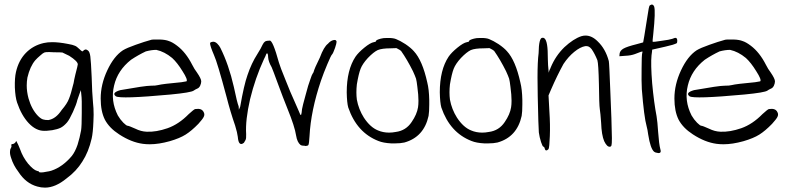

<svg xmlns="http://www.w3.org/2000/svg" viewBox="-20 -649 3486 852"><path d="M173.8 -458Q190.4 -461.9 211.9 -461.9Q241.2 -461.9 281.2 -454.1Q303.7 -450.2 311.5 -446.3Q320.3 -443.4 333 -430.7Q345.7 -418 347.7 -421.9Q358.4 -434.6 369.1 -425.8Q377.9 -420.9 380.9 -398.4Q383.8 -375 386.7 -308.6Q388.7 -235.4 392.6 -194.3Q395.5 -169.9 395.5 -139.6Q395.5 -125 394.5 -109.4Q392.6 -59.6 386.7 -34.2Q373 25.4 345.7 67.4Q319.3 110.4 275.4 142.6Q225.6 183.6 179.7 183.6Q162.1 183.6 145.5 178.7Q94.7 165 61.5 113.3Q39.1 84 29.3 51.8Q23.4 35.2 24.4 23.4Q24.4 13.7 28.3 7.8Q32.2 2 30.3 -3.9Q29.3 -9.8 35.2 -9.8Q42 -9.8 48.8 -17.6Q50.8 -22.5 52.7 -22.5Q53.7 -22.5 55.7 -16.6Q59.6 -10.7 69.3 13.7Q81.1 47.9 104.5 77.1Q128.9 105.5 144.5 109.4Q153.3 110.4 153.3 114.3Q154.3 116.2 163.1 116.2Q171.9 116.2 184.6 113.3Q199.2 111.3 208 108.4Q257.8 91.8 298.8 43Q313.5 24.4 324.2 -6.8Q334 -38.1 339.8 -70.3Q342.8 -88.9 342.8 -148.4Q343.8 -208 340.8 -229.5Q339.8 -236.3 338.9 -249Q336.9 -245.1 333 -233.4Q329.1 -221.7 323.2 -205.1Q319.3 -186.5 303.7 -152.3Q288.1 -118.2 277.3 -105.5Q262.7 -88.9 249 -82Q234.4 -75.2 211.9 -71.3Q181.6 -67.4 175.8 -68.4Q139.6 -68.4 107.4 -102.5Q75.2 -136.7 55.7 -194.3Q47.9 -217.8 45.9 -260.7Q44.9 -303.7 50.8 -329.1Q62.5 -380.9 94.7 -414.1Q127 -447.3 173.8 -458ZM287.1 -401.4Q279.3 -405.3 256.8 -416Q248 -417 219.7 -417Q207 -418 198.2 -418Q180.7 -418 176.8 -416Q169.9 -413.1 158.2 -402.3Q145.5 -391.6 136.7 -381.8Q113.3 -354.5 101.6 -304.7Q98.6 -287.1 98.6 -269.5Q98.6 -242.2 106.4 -212.9Q120.1 -164.1 148.4 -134.8Q161.1 -122.1 170.9 -119.1Q179.7 -116.2 194.3 -116.2Q227.5 -121.1 253.9 -161.1Q278.3 -189.5 286.1 -210.9Q294.9 -232.4 304.7 -273.4Q304.7 -274.4 306.6 -280.3Q307.6 -286.1 309.6 -296.9Q312.5 -308.6 314.5 -318.4Q325.2 -359.4 325.2 -363.3Q325.2 -377 287.1 -401.4Z M652.3 -472.7Q655.3 -473.6 668.9 -473.6Q677.7 -473.6 690.4 -473.6Q714.8 -472.7 729.5 -466.8Q745.1 -461.9 765.6 -446.3Q804.7 -417 833 -361.3Q842.8 -341.8 853.5 -328.1Q873 -299.8 873 -288.1Q873 -279.3 868.2 -268.6Q863.3 -258.8 855.5 -255.9Q844.7 -251 839.8 -247.1Q828.1 -238.3 736.3 -229.5Q513.7 -209 494.1 -221.7Q473.6 -237.3 513.7 -249Q624 -268.6 648.4 -268.6Q671.9 -268.6 681.6 -271.5Q700.2 -276.4 785.2 -284.2Q804.7 -288.1 807.6 -288.1Q814.5 -294.9 790 -333Q766.6 -371.1 744.1 -391.6Q710 -419.9 673.8 -427.7Q652.3 -427.7 627 -420.9Q593.8 -405.3 561.5 -383.8Q502 -336.9 486.3 -269.5Q469.7 -202.1 502.9 -136.7Q513.7 -118.2 527.3 -104.5Q541 -90.8 546.9 -90.8Q551.8 -90.8 580.1 -78.1Q605.5 -65.4 630.9 -64.5Q672.9 -62.5 723.6 -80.1Q773.4 -97.7 817.4 -142.6Q839.8 -163.1 845.7 -165Q851.6 -166 860.4 -166Q878.9 -165 884.8 -149.4Q886.7 -145.5 886.7 -140.6Q886.7 -135.7 883.8 -129.9Q878.9 -120.1 860.4 -99.6Q830.1 -68.4 803.7 -51.8Q777.3 -35.2 733.4 -22.5Q684.6 -8.8 644.5 -8.8Q628.9 -8.8 614.3 -10.7Q562.5 -17.6 508.8 -52.7Q464.8 -81.1 445.3 -118.2Q426.8 -155.3 426.8 -211.9Q426.8 -274.4 456.1 -336.9Q485.4 -399.4 525.4 -425.8Q543 -436.5 582 -450.2Q620.1 -463.9 652.3 -472.7Z M1435.5 -455.1Q1445.3 -466.8 1458 -470.7Q1461.9 -471.7 1464.8 -471.7Q1470.7 -471.7 1472.7 -466.8Q1473.6 -465.8 1473.6 -463.9Q1473.6 -457 1466.8 -436.5Q1458 -412.1 1454.1 -408.2Q1449.2 -404.3 1432.6 -364.3Q1416 -325.2 1404.3 -291Q1359.4 -158.2 1353.5 -44.9Q1351.6 -11.7 1348.6 -5.9Q1346.7 -2 1335.9 -1Q1334 -1 1333 -2Q1319.3 -2 1313.5 -5.9Q1298.8 -17.6 1293.9 -47.9Q1288.1 -86.9 1255.9 -166Q1235.4 -216.8 1212.9 -278.3Q1190.4 -339.8 1185.5 -350.6Q1170.9 -376 1169.9 -394.5Q1169.9 -403.3 1168 -409.2Q1165 -416 1161.1 -408.2Q1159.2 -401.4 1151.4 -386.7Q1112.3 -301.8 1089.8 -209Q1068.4 -116.2 1072.3 -53.7Q1073.2 -34.2 1069.3 -27.3Q1066.4 -21.5 1062.5 -15.6Q1050.8 -5.9 1043.9 -12.7Q1037.1 -18.6 1035.2 -42Q1033.2 -59.6 1023.4 -91.8Q1002 -153.3 985.4 -218.8Q944.3 -373 929.7 -404.3Q912.1 -445.3 912.1 -457Q912.1 -459 913.1 -460Q917 -462.9 925.8 -463.9Q935.5 -463.9 944.3 -455.1Q953.1 -446.3 958 -436.5Q995.1 -362.3 1017.6 -263.7Q1032.2 -193.4 1039.1 -176.8Q1039.1 -171.9 1040 -162.1Q1041 -165 1045.9 -175.8Q1062.5 -271.5 1078.1 -315.4Q1095.7 -368.2 1122.1 -409.2Q1138.7 -435.5 1145.5 -451.2Q1150.4 -460.9 1156.2 -464.8Q1163.1 -468.8 1176.8 -468.8Q1190.4 -470.7 1217.8 -371.1Q1222.7 -353.5 1247.1 -293.9Q1270.5 -234.4 1285.2 -203.1Q1296.9 -177.7 1306.6 -154.3Q1312.5 -138.7 1314.5 -138.7Q1316.4 -136.7 1318.4 -148.4Q1318.4 -152.3 1320.3 -165Q1322.3 -177.7 1335.9 -226.6Q1348.6 -275.4 1356.4 -294.9Q1362.3 -315.4 1371.1 -328.1Q1375 -344.7 1399.4 -393.6Q1417 -441.4 1435.5 -455.1Z M1669.9 -477.5Q1679.7 -480.5 1697.3 -480.5Q1700.2 -480.5 1703.1 -480.5Q1725.6 -480.5 1737.3 -475.6Q1754.9 -468.8 1779.3 -453.1Q1803.7 -436.5 1816.4 -421.9Q1854.5 -380.9 1876 -283.2Q1883.8 -252.9 1884.8 -205.1Q1884.8 -194.3 1884.8 -185.5Q1884.8 -152.3 1881.8 -134.8Q1861.3 -41 1774.4 -16.6Q1756.8 -12.7 1733.4 -12.7Q1724.6 -12.7 1715.8 -12.7Q1680.7 -14.6 1659.2 -23.4Q1563.5 -60.5 1525.4 -171.9Q1519.5 -192.4 1518.6 -239.3Q1518.6 -338.9 1557.6 -397.5Q1570.3 -416 1596.7 -437.5Q1623 -459 1638.7 -461.9Q1648.4 -462.9 1648.4 -466.8Q1648.4 -471.7 1669.9 -477.5ZM1759.8 -422.9Q1752.9 -428.7 1748 -430.7Q1744.1 -432.6 1739.3 -435.5Q1730.5 -435.5 1713.9 -434.6Q1674.8 -434.6 1656.2 -426.8Q1637.7 -418 1612.3 -391.6Q1588.9 -366.2 1580.1 -343.8Q1571.3 -321.3 1563.5 -274.4Q1561.5 -255.9 1561.5 -239.3Q1561.5 -222.7 1563.5 -207Q1571.3 -164.1 1594.7 -127Q1623 -84 1657.2 -70.3Q1679.7 -60.5 1707 -60.5Q1720.7 -60.5 1736.3 -63.5Q1781.2 -69.3 1806.6 -107.4Q1830.1 -141.6 1835 -172.9Q1836.9 -184.6 1836.9 -202.1Q1836.9 -227.5 1832 -263.7Q1829.1 -289.1 1826.2 -299.8Q1822.3 -311.5 1812.5 -333Q1786.1 -385.7 1759.8 -422.9Z M2083 -477.5Q2092.8 -480.5 2110.4 -480.5Q2113.3 -480.5 2116.2 -480.5Q2138.7 -480.5 2150.4 -475.6Q2168 -468.8 2192.4 -453.1Q2216.8 -436.5 2229.5 -421.9Q2267.6 -380.9 2289.1 -283.2Q2296.9 -252.9 2297.9 -205.1Q2297.9 -194.3 2297.9 -185.5Q2297.9 -152.3 2294.9 -134.8Q2274.4 -41 2187.5 -16.6Q2169.9 -12.7 2146.5 -12.7Q2137.7 -12.7 2128.9 -12.7Q2093.8 -14.6 2072.3 -23.4Q1976.6 -60.5 1938.5 -171.9Q1932.6 -192.4 1931.6 -239.3Q1931.6 -338.9 1970.7 -397.5Q1983.4 -416 2009.8 -437.5Q2036.1 -459 2051.8 -461.9Q2061.5 -462.9 2061.5 -466.8Q2061.5 -471.7 2083 -477.5ZM2172.9 -422.9Q2166 -428.7 2161.1 -430.7Q2157.2 -432.6 2152.3 -435.5Q2143.6 -435.5 2127 -434.6Q2087.9 -434.6 2069.3 -426.8Q2050.8 -418 2025.4 -391.6Q2002 -366.2 1993.2 -343.8Q1984.4 -321.3 1976.6 -274.4Q1974.6 -255.9 1974.6 -239.3Q1974.6 -222.7 1976.6 -207Q1984.4 -164.1 2007.8 -127Q2036.1 -84 2070.3 -70.3Q2092.8 -60.5 2120.1 -60.5Q2133.8 -60.5 2149.4 -63.5Q2194.3 -69.3 2219.7 -107.4Q2243.2 -141.6 2248 -172.9Q2250 -184.6 2250 -202.1Q2250 -227.5 2245.1 -263.7Q2242.2 -289.1 2239.3 -299.8Q2235.4 -311.5 2225.6 -333Q2199.2 -385.7 2172.9 -422.9Z M2559.6 -488.3Q2569.3 -491.2 2578.1 -491.2Q2606.4 -491.2 2631.8 -465.8Q2667 -432.6 2681.6 -377.9Q2683.6 -369.1 2688.5 -239.3Q2694.3 -110.4 2695.3 -36.1Q2695.3 -8.8 2693.4 -3.9Q2691.4 2 2686.5 2Q2673.8 3.9 2661.1 -22.5Q2649.4 -49.8 2647.5 -104.5Q2644.5 -147.5 2641.6 -165Q2638.7 -183.6 2637.7 -275.4Q2635.7 -366.2 2630.9 -381.8Q2619.1 -411.1 2605.5 -430.7Q2598.6 -439.5 2591.8 -442.4Q2585 -445.3 2577.1 -444.3Q2554.7 -440.4 2528.3 -418.9Q2502 -397.5 2480.5 -365.2Q2452.1 -313.5 2425.8 -252.9Q2421.9 -244.1 2414.1 -225.6Q2415 -207 2418 -153.3Q2421.9 -95.7 2419.9 -44.9Q2418 5.9 2414.1 12.7Q2408.2 18.6 2404.3 18.6Q2399.4 18.6 2397.5 10.7Q2395.5 2 2391.6 2Q2387.7 2 2380.9 -18.6Q2374 -40 2371.1 -61.5Q2369.1 -84 2366.2 -221.7Q2365.2 -266.6 2365.2 -303.7Q2365.2 -376 2370.1 -413.1Q2371.1 -481.4 2386.7 -481.4Q2407.2 -484.4 2410.2 -423.8Q2411.1 -408.2 2411.1 -384.8Q2412.1 -360.4 2412.1 -359.4Q2413.1 -348.6 2415 -326.2Q2417 -335 2418.9 -338.9Q2421.9 -343.8 2423.8 -349.6Q2445.3 -401.4 2484.4 -439.5Q2524.4 -476.6 2559.6 -488.3Z M2863.3 -625Q2868.2 -627.9 2872.1 -628.9Q2878.9 -628.9 2882.8 -620.1Q2889.6 -599.6 2878.9 -498Q2875 -464.8 2876 -463.9Q2878.9 -461.9 2915 -467.8Q2952.1 -472.7 2962.9 -476.6Q2975.6 -482.4 2980.5 -480.5Q2985.4 -477.5 2985.4 -467.8Q2985.4 -459 2982.4 -457Q2979.5 -455.1 2964.8 -450.2Q2936.5 -442.4 2886.7 -431.6Q2882.8 -430.7 2874 -428.7Q2874 -422.9 2871.1 -403.3Q2867.2 -364.3 2874 -279.3Q2881.8 -194.3 2893.6 -132.8Q2897.5 -109.4 2900.4 -64.5Q2904.3 -8.8 2910.2 12.7Q2914.1 25.4 2909.2 28.3Q2907.2 30.3 2902.3 30.3Q2899.4 30.3 2896.5 29.3Q2887.7 28.3 2882.8 24.4Q2866.2 10.7 2856.4 -51.8Q2853.5 -74.2 2849.6 -87.9Q2837.9 -128.9 2828.1 -252.9Q2826.2 -289.1 2827.1 -345.7Q2827.1 -403.3 2830.1 -415Q2832 -418.9 2831.1 -419.9Q2830.1 -420.9 2823.2 -418.9Q2811.5 -415 2797.9 -409.2Q2779.3 -402.3 2754.9 -401.4Q2746.1 -400.4 2728.5 -399.4Q2728.5 -402.3 2729.5 -411.1Q2731.4 -424.8 2747.1 -433.6Q2762.7 -442.4 2805.7 -453.1Q2833 -460.9 2834 -460.9Q2835 -461.9 2852.5 -573.2Q2859.4 -623 2863.3 -625Z M3198.2 -472.7Q3201.2 -473.6 3214.8 -473.6Q3223.6 -473.6 3236.3 -473.6Q3260.7 -472.7 3275.4 -466.8Q3291 -461.9 3311.5 -446.3Q3350.6 -417 3378.9 -361.3Q3388.7 -341.8 3399.4 -328.1Q3418.9 -299.8 3418.9 -288.1Q3418.9 -279.3 3414.1 -268.6Q3409.2 -258.8 3401.4 -255.9Q3390.6 -251 3385.7 -247.1Q3374 -238.3 3282.2 -229.5Q3059.6 -209 3040 -221.7Q3019.5 -237.3 3059.6 -249Q3169.9 -268.6 3194.3 -268.6Q3217.8 -268.6 3227.5 -271.5Q3246.1 -276.4 3331.1 -284.2Q3350.6 -288.1 3353.5 -288.1Q3360.4 -294.9 3335.9 -333Q3312.5 -371.1 3290 -391.6Q3255.9 -419.9 3219.7 -427.7Q3198.2 -427.7 3172.9 -420.9Q3139.6 -405.3 3107.4 -383.8Q3047.9 -336.9 3032.2 -269.5Q3015.6 -202.1 3048.8 -136.7Q3059.6 -118.2 3073.2 -104.5Q3086.9 -90.8 3092.8 -90.8Q3097.7 -90.8 3126 -78.1Q3151.4 -65.4 3176.8 -64.5Q3218.8 -62.5 3269.5 -80.1Q3319.3 -97.7 3363.3 -142.6Q3385.7 -163.1 3391.6 -165Q3397.5 -166 3406.2 -166Q3424.8 -165 3430.7 -149.4Q3432.6 -145.5 3432.6 -140.6Q3432.6 -135.7 3429.7 -129.9Q3424.8 -120.1 3406.2 -99.6Q3376 -68.4 3349.6 -51.8Q3323.2 -35.2 3279.3 -22.5Q3230.5 -8.8 3190.4 -8.8Q3174.8 -8.8 3160.2 -10.7Q3108.4 -17.6 3054.7 -52.7Q3010.7 -81.1 2991.2 -118.2Q2972.7 -155.3 2972.7 -211.9Q2972.7 -274.4 3002 -336.9Q3031.2 -399.4 3071.3 -425.8Q3088.9 -436.5 3127.9 -450.2Q3166 -463.9 3198.2 -472.7Z"/></svg>

Font: Yahfie
Style: Heavy
Weight: 600
Designer: Joe Palazzolo
Foundry: jozolo LLC
Version: Version 001.000